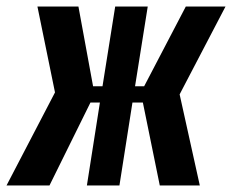

<svg xmlns="http://www.w3.org/2000/svg" viewBox="-61 -570 713 590"><path d="M91 0H-41L108 -286L54 -550H180L225 -305H254L293 -550H393L354 -305H382L510 -550H632L491 -280L553 0H430L378 -255H346L306 0H206L246 -255H217Z"/></svg>

Font: JetBrains Mono Extra Bold
Style: Italic
Weight: 800
Italic angle: -9°
Monospace: yes
Designer: Philipp Nurullin, Konstantin Bulenkov
Foundry: JetBrains
Version: 2.002